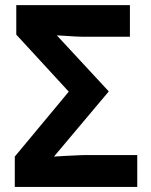

<svg xmlns="http://www.w3.org/2000/svg" viewBox="-20 -734 593 754"><path d="M38.1 0V-119.1L250 -374L43.9 -598.1V-713.9H490.2V-589.8H299.8Q291 -589.8 274.7 -590.8Q258.3 -591.8 242.7 -592.8Q224.1 -594.2 203.1 -595.2L407.2 -375L191.9 -119.1Q218.3 -120.6 242.2 -122.1Q252.4 -122.6 263.2 -123Q273.9 -123.5 283.7 -124Q293.5 -124.5 301.8 -124.8Q310.1 -125 315.9 -125H519V0Z"/></svg>

Font: Droid Sans
Style: Bold
Weight: 700
Foundry: Ascender Corporation
Version: Version 1.00 build 112